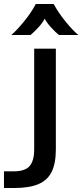

<svg xmlns="http://www.w3.org/2000/svg" viewBox="-85 -715 414 966"><path d="M-65 147H-15Q40 147 63.5 121Q87 95 87 36V-470H196V36Q196 107 175 149.5Q154 192 108 211.5Q62 231 -15 231H-65ZM95 -695H185Q208 -652 244.5 -607Q281 -562 309 -539H211Q191 -556 171 -578Q151 -600 140 -621Q129 -600 109 -578Q89 -556 69 -539H-28Q-1 -562 35.5 -606.5Q72 -651 95 -695Z"/></svg>

Font: KoHo SemiBold
Style: Regular
Weight: 600
Designer: Cadson Demak & Katatrad Team
Foundry: Cadson Demak Co.,Ltd.
Version: Version 1.000; ttfautohint (v1.6)